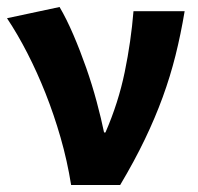

<svg xmlns="http://www.w3.org/2000/svg" viewBox="-21 -528 564 548"><path d="M182 0Q171 -69 152 -135Q133 -201 109 -261.5Q85 -322 57 -376.5Q29 -431 -1 -476L149 -508Q169 -474 188.5 -428.5Q208 -383 225 -334.5Q242 -286 255 -237.5Q268 -189 276 -150H280Q317 -235 335 -322.5Q353 -410 360 -496H506Q495 -430 480 -370Q465 -310 443.5 -251Q422 -192 392.5 -130.5Q363 -69 322 0Z"/></svg>

Font: Giro Regular
Style: Bold
Weight: 700
Designer: Paul D. Hunt
Foundry: Adobe Systems Incorporated
Version: Version 1.000;PS 1.0;hotconv 1.0.88;makeotf.lib2.5.647800